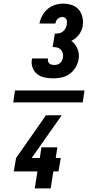

<svg xmlns="http://www.w3.org/2000/svg" viewBox="-20 -873 540 1061"><path d="M437 -307H53L63 -373H447ZM275 -440Q251 -440 228 -444.5Q205 -449 187 -462.5Q169 -476 160.5 -498Q152 -520 156 -544L157 -550H245V-548Q244 -540 246 -533Q248 -526 253.5 -521.5Q259 -517 266 -515.5Q273 -514 280 -514Q289 -514 297.5 -516.5Q306 -519 312.5 -525Q319 -531 323 -539Q327 -547 328 -556Q330 -568 326.5 -580Q323 -592 315 -600Q307 -608 295.5 -610.5Q284 -613 271 -613L283 -687Q294 -687 305.5 -689Q317 -691 326.5 -698Q336 -705 341.5 -715.5Q347 -726 349 -737Q350 -744 350 -751.5Q350 -759 347 -765.5Q344 -772 337.5 -775.5Q331 -779 324 -779Q317 -779 310 -776Q303 -773 298 -768Q293 -763 290 -756.5Q287 -750 286 -743H198Q202 -765 213.5 -786.5Q225 -808 243.5 -823.5Q262 -839 284.5 -846Q307 -853 329 -853Q354 -853 377.5 -845Q401 -837 415.5 -819.5Q430 -802 435.5 -777.5Q441 -753 437 -728Q435 -716 429.5 -704Q424 -692 416 -681Q408 -670 397 -661.5Q386 -653 374 -647Q386 -639 394.5 -627.5Q403 -616 408.5 -602.5Q414 -589 415.5 -574Q417 -559 414 -544Q410 -521 397 -499.5Q384 -478 364 -464Q344 -450 320.5 -445Q297 -440 275 -440ZM172 168 187 74H56L69 0L234 -236H321L155 0H200L209 -59H297L288 0H316L303 74H275L260 168Z"/></svg>

Font: Iosevka Extrabold
Style: Italic
Weight: 800
Italic angle: -9°
Monospace: yes
Designer: Belleve Invis
Foundry: Belleve Invis
Version: Version 32.5.0; ttfautohint (v1.8.4)